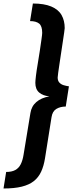

<svg xmlns="http://www.w3.org/2000/svg" viewBox="-35 -862 412 1092"><path d="M-15 210 0 116Q32 116 52 105Q72 94 83 72Q94 50 99 18L138 -219Q144 -258 172 -282Q200 -306 246 -314Q210 -317 188 -335.5Q166 -354 166 -391Q166 -402 169.5 -431.5Q173 -461 179.5 -498.5Q186 -536 191.5 -573.5Q197 -611 201 -639Q205 -667 205 -675Q205 -714 187.5 -728Q170 -742 136 -742L152 -842Q216 -842 256.5 -825Q297 -808 315 -776.5Q333 -745 333 -702Q333 -698 330 -677Q327 -656 322.5 -626.5Q318 -597 313 -563.5Q308 -530 303.5 -500Q299 -470 296 -448.5Q293 -427 293 -421Q293 -403 302.5 -392.5Q312 -382 327 -377.5Q342 -373 357 -371L339 -256Q308 -256 285.5 -242.5Q263 -229 258 -195L221 38Q214 82 199 114.5Q184 147 157.5 168Q131 189 89 199.5Q47 210 -15 210Z"/></svg>

Font: Exo Thin SemiBold
Style: Italic
Weight: 600
Italic angle: -9°
Version: Version 2.000